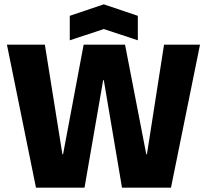

<svg xmlns="http://www.w3.org/2000/svg" viewBox="-20 -866 955 886"><path d="M146 0 12 -660H187L268 -154H271L366 -660H557L655 -154H658L737 -660H903L769 0H543L459 -496H456L370 0ZM302 -680V-793L459 -846L616 -793V-680L459 -732Z"/></svg>

Font: Bricolage Grotesque 96pt ExtraBold
Style: Regular
Weight: 800
Designer: Mathieu Triay
Foundry: Atelier Triay
Version: Version 1.001;gftools[0.9.33.dev8+g029e19f]